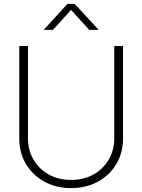

<svg xmlns="http://www.w3.org/2000/svg" viewBox="-20 -966 738 996"><path d="M349.1 9.8Q271 9.8 210.2 -23.7Q149.4 -57.1 114.7 -115.2Q80.1 -173.3 80.1 -247.6V-727.5H125V-250Q125 -187.5 153.6 -138.4Q182.1 -89.4 232.7 -61Q283.2 -32.7 349.1 -32.7Q415 -32.7 465.3 -61Q515.6 -89.4 544.2 -138.4Q572.8 -187.5 572.8 -250V-727.5H618.2V-247.6Q618.2 -173.3 583.5 -115.2Q548.8 -57.1 488 -23.7Q427.2 9.8 349.1 9.8ZM254.9 -811H208.5V-813L330.1 -945.8H367.2L490.2 -813V-811H442.9L348.6 -914.6Z"/></svg>

Font: Inter 24pt ExtraLight
Style: Regular
Weight: 250
Designer: Rasmus Andersson
Foundry: rsms
Version: Version 4.001;git-66647c0bb